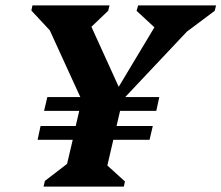

<svg xmlns="http://www.w3.org/2000/svg" viewBox="-20 -690 819 710"><path d="M141 0 146 -21 228 -84 249 -173H119L130 -224H260L273 -280H143L155 -331H277L164 -578L96 -651L100 -670H385L380 -650L318 -591L419 -369L551 -589L485 -650L491 -670H779L774 -650L671 -573L443 -331H569L558 -280H424L411 -224H545L533 -173H399L377 -78L442 -19L438 0Z"/></svg>

Font: Platypi SemiBold
Style: Italic
Weight: 600
Italic angle: -13°
Designer: David Sargent
Foundry: Bolt Cutter Type
Version: Version 1.200; ttfautohint (v1.8.4.7-5d5b)